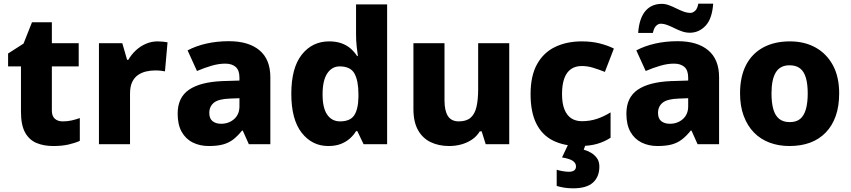

<svg xmlns="http://www.w3.org/2000/svg" viewBox="-20 -784 4627 1044"><path d="M321 -124Q347 -124 369 -129Q391 -134 414 -142V-18Q387 -6 352 2Q317 10 269 10Q218 10 178.5 -6.5Q139 -23 116.5 -63.5Q94 -104 94 -176V-423H24V-493L108 -547L154 -663H262V-549H408V-423H262V-182Q262 -153 278 -138.5Q294 -124 321 -124Z M837 -559Q850 -559 866 -557.5Q882 -556 891 -554L877 -396Q868 -398 854 -399.5Q840 -401 823 -401Q799 -401 775 -395.5Q751 -390 731 -376.5Q711 -363 699 -338.5Q687 -314 687 -275V0H518V-549H645L671 -459H678Q694 -487 718 -509.5Q742 -532 772.5 -545.5Q803 -559 837 -559Z M1225 -560Q1332 -560 1391 -510.5Q1450 -461 1450 -364V0H1333L1300 -74H1296Q1273 -45 1248.5 -26Q1224 -7 1192.5 1.5Q1161 10 1115 10Q1067 10 1028.5 -9Q990 -28 968 -67Q946 -106 946 -166Q946 -254 1007.5 -296Q1069 -338 1188 -343L1282 -346V-362Q1282 -402 1261.5 -420Q1241 -438 1205 -438Q1169 -438 1130 -426.5Q1091 -415 1051 -398L1000 -510Q1045 -534 1102 -547Q1159 -560 1225 -560ZM1231 -248Q1168 -246 1143 -225.5Q1118 -205 1118 -170Q1118 -139 1136 -125Q1154 -111 1182 -111Q1224 -111 1253 -136.5Q1282 -162 1282 -206V-250Z M1765 10Q1677 10 1620.5 -62Q1564 -134 1564 -274Q1564 -415 1621 -487Q1678 -559 1770 -559Q1808 -559 1837 -548.5Q1866 -538 1886.5 -520Q1907 -502 1922 -479H1926Q1923 -497 1919.5 -530.5Q1916 -564 1916 -597V-760H2085V0H1957L1923 -71H1916Q1903 -49 1882 -30.5Q1861 -12 1832.5 -1Q1804 10 1765 10ZM1829 -124Q1884 -124 1906 -157Q1928 -190 1929 -257V-272Q1929 -345 1907.5 -384Q1886 -423 1827 -423Q1785 -423 1759.5 -385Q1734 -347 1734 -271Q1734 -196 1759.5 -160Q1785 -124 1829 -124Z M2749 -549V0H2621L2599 -70H2589Q2572 -42 2545.5 -24.5Q2519 -7 2487.5 1.5Q2456 10 2422 10Q2366 10 2322 -11Q2278 -32 2253 -76.5Q2228 -121 2228 -191V-549H2397V-238Q2397 -182 2415.5 -153Q2434 -124 2475 -124Q2516 -124 2539 -144Q2562 -164 2571 -203.5Q2580 -243 2580 -299V-549Z M3129 10Q3047 10 2987.5 -19.5Q2928 -49 2896.5 -111.5Q2865 -174 2865 -272Q2865 -372 2900.5 -435.5Q2936 -499 2999 -529Q3062 -559 3143 -559Q3197 -559 3240.5 -548Q3284 -537 3318 -520L3269 -393Q3234 -407 3204 -416Q3174 -425 3143 -425Q3109 -425 3085 -408.5Q3061 -392 3048.5 -358Q3036 -324 3036 -273Q3036 -222 3049 -189.5Q3062 -157 3086 -141Q3110 -125 3144 -125Q3188 -125 3226.5 -138Q3265 -151 3300 -173V-35Q3266 -13 3226 -1.5Q3186 10 3129 10ZM3239 122Q3239 177 3204.5 208.5Q3170 240 3096 240Q3068 240 3045.5 236Q3023 232 3007 227V139Q3023 144 3041.5 147Q3060 150 3075 150Q3091 150 3101.5 143Q3112 136 3112 121Q3112 103 3095 91Q3078 79 3036 72L3070 0H3165L3154 30Q3174 35 3193.5 46.5Q3213 58 3226 76Q3239 94 3239 122Z M3665 -560Q3772 -560 3831 -510.5Q3890 -461 3890 -364V0H3773L3740 -74H3736Q3713 -45 3688.5 -26Q3664 -7 3632.5 1.5Q3601 10 3555 10Q3507 10 3468.5 -9Q3430 -28 3408 -67Q3386 -106 3386 -166Q3386 -254 3447.5 -296Q3509 -338 3628 -343L3722 -346V-362Q3722 -402 3701.5 -420Q3681 -438 3645 -438Q3609 -438 3570 -426.5Q3531 -415 3491 -398L3440 -510Q3485 -534 3542 -547Q3599 -560 3665 -560ZM3671 -248Q3608 -246 3583 -225.5Q3558 -205 3558 -170Q3558 -139 3576 -125Q3594 -111 3622 -111Q3664 -111 3693 -136.5Q3722 -162 3722 -206V-250ZM3450 -605Q3453 -647 3463.5 -677Q3474 -707 3491 -726Q3508 -745 3530 -754Q3552 -763 3578 -763Q3598 -763 3618 -755.5Q3638 -748 3658 -738Q3678 -728 3697 -721Q3716 -714 3735 -714Q3747 -714 3759.5 -725Q3772 -736 3777 -764H3858Q3852 -681 3816 -643.5Q3780 -606 3731 -606Q3710 -606 3689.5 -613Q3669 -620 3649 -630Q3629 -640 3609.5 -647.5Q3590 -655 3572 -655Q3560 -655 3548 -644Q3536 -633 3530 -605Z M4543 -276Q4543 -207 4524.5 -154Q4506 -101 4470.5 -64Q4435 -27 4385.5 -8.5Q4336 10 4272 10Q4214 10 4164.5 -8.5Q4115 -27 4079.5 -63.5Q4044 -100 4024 -153.5Q4004 -207 4004 -276Q4004 -367 4036.5 -430Q4069 -493 4130 -526Q4191 -559 4275 -559Q4354 -559 4414 -526Q4474 -493 4508.5 -430Q4543 -367 4543 -276ZM4175 -276Q4175 -225 4185 -190Q4195 -155 4217 -137.5Q4239 -120 4274 -120Q4310 -120 4331 -137.5Q4352 -155 4362 -190Q4372 -225 4372 -276Q4372 -327 4362 -361Q4352 -395 4330.5 -412Q4309 -429 4273 -429Q4222 -429 4198.5 -390.5Q4175 -352 4175 -276Z"/></svg>

Font: Noto Sans Armenian ExtraBold
Style: Regular
Weight: 800
Version: Version 2.007